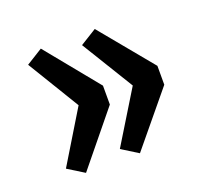

<svg xmlns="http://www.w3.org/2000/svg" viewBox="-93 -654 786 726"><g transform="rotate(-20 300.0 -291.0)"><path d="M71 -500 137 -541 310 -329V-253L137 -41L71 -82L198 -291ZM288 -500 354 -541 529 -329V-253L354 -41L288 -82L416 -291Z"/></g></svg>

Font: Fira Mono Medium
Style: Regular
Weight: 500
Designer: Carrois Corporate & Edenspiekermann AG
Foundry: Carrois Corporate GbR & Edenspiekermann AG
Version: Version 3.206